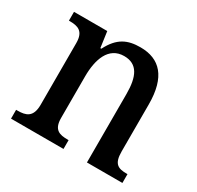

<svg xmlns="http://www.w3.org/2000/svg" viewBox="-124 -689 851 830"><g transform="rotate(30 302.0 -273.5)"><path d="M23 0H285V-44H280C239 -44 209 -52 209 -111V-318C209 -402 234 -479 312 -479C379 -479 402 -428 402 -342V0H579V-44H575C533 -44 508 -53 508 -116V-351C508 -488 451 -547 354 -547C291 -547 246 -528 210 -457H205L194 -536H28V-492H32C73 -492 104 -483 104 -424V-116C104 -53 71 -44 30 -44H23Z"/></g></svg>

Font: Noto Serif Armenian SemiCondensed Medium
Style: Regular
Weight: 500
Width: 4
Designer: Monotype Design Team
Foundry: Monotype Imaging Inc.
Version: Version 2.008